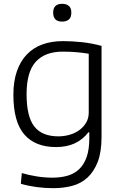

<svg xmlns="http://www.w3.org/2000/svg" viewBox="-20 -765 630 1004"><path d="M305 -652Q258 -652 258 -699Q258 -745 305 -745Q327 -745 340 -734Q353 -723 353 -699Q353 -674 340 -663Q327 -652 305 -652ZM285 -52Q316 -52 345 -60.5Q374 -69 396 -85.5Q418 -102 431 -124.5Q444 -147 444 -176V-484Q415 -489 380.5 -492Q346 -495 308 -495Q216 -495 167.5 -442.5Q119 -390 119 -272Q119 -155 159.5 -103.5Q200 -52 285 -52ZM259 219Q214 219 170 213Q126 207 89 196L94 140Q132 151 172.5 157.5Q213 164 254 164Q297 164 332.5 154Q368 144 393.5 120Q419 96 433 56.5Q447 17 447 -42V-73H442Q413 -35 371 -15.5Q329 4 273 4Q164 4 107 -62Q50 -128 50 -269Q50 -340 68.5 -393Q87 -446 121 -481Q155 -516 202.5 -533Q250 -550 309 -550Q356 -550 408 -544.5Q460 -539 511 -525V-50Q511 30 491 81.5Q471 133 437 164Q403 195 357 207Q311 219 259 219Z"/></svg>

Font: EncodeSans
Style: Light
Weight: 300
Designer: Pablo Impallari, Andres Torresi
Foundry: Pablo Impallari, Andres Torresi
Version: Version 1.000; ttfautohint (v1.4.1)